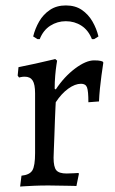

<svg xmlns="http://www.w3.org/2000/svg" viewBox="-20 -682 423 706"><path d="M59 -36Q89 -39 99 -55.5Q109 -72 109 -119V-339Q109 -372 100 -386Q91 -400 71 -400Q63 -400 56.5 -398.5Q50 -397 50 -397L45 -404L48 -435Q79 -441 110 -448Q141 -455 162 -460Q183 -465 183 -465L190 -459Q190 -459 187.5 -443Q185 -427 183 -403.5Q181 -380 181 -356L185 -353Q216 -400 256 -430Q296 -460 326 -460Q343 -460 350 -458Q357 -456 357 -456L360 -452Q360 -452 358 -438.5Q356 -425 353 -403.5Q350 -382 347.5 -357Q345 -332 344 -309L305 -306Q305 -347 300 -360.5Q295 -374 278 -374Q256 -374 231 -356Q206 -338 185 -306Q185 -306 184 -287.5Q183 -269 182 -241Q181 -213 180 -183.5Q179 -154 178 -131.5Q177 -109 177 -102Q177 -68 187 -56Q197 -44 225 -44Q236 -44 252.5 -45Q269 -46 269 -46L270 -42L261 2Q261 2 251 1.5Q241 1 225 1Q209 1 191.5 0.5Q174 0 159 0Q130 0 106 1Q82 2 68 3Q54 4 54 4ZM222 -604Q191 -604 165 -587.5Q139 -571 126 -538H118L102 -548Q109 -577 124 -603Q139 -629 163.5 -645.5Q188 -662 222 -662Q257 -662 281 -645.5Q305 -629 320 -603Q335 -577 342 -548L326 -538H318Q305 -571 279.5 -587.5Q254 -604 222 -604Z"/></svg>

Font: Alegreya
Style: Regular
Weight: 400
Designer: Juan Pablo del Peral
Foundry: Huerta Tipografica
Version: Version 2.009